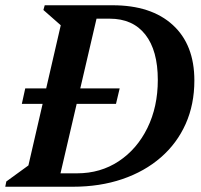

<svg xmlns="http://www.w3.org/2000/svg" viewBox="-46 -710 764 730"><path d="M-26 0 -22 -20 62 -81 185 -614 119 -672 124 -690H382Q529 -690 611 -615Q693 -540 693 -404Q693 -313 660 -239Q627 -165 565.5 -111.5Q504 -58 419 -29Q334 0 231 0ZM371 -639H321L184 -51H247Q336 -51 405.5 -97Q475 -143 514.5 -223.5Q554 -304 554 -406Q554 -518 506.5 -578.5Q459 -639 371 -639ZM37 -315 50 -374H409L395 -315Z"/></svg>

Font: Platypi Medium
Style: Italic
Weight: 500
Italic angle: -13°
Designer: David Sargent
Foundry: Bolt Cutter Type
Version: Version 1.200; ttfautohint (v1.8.4.7-5d5b)